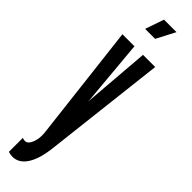

<svg xmlns="http://www.w3.org/2000/svg" viewBox="-324 -699 870 870"><g transform="rotate(45 110.5 -264.5)"><path d="M38 198Q79 198 105.2 157.2Q131.5 116.5 140 41L208 -547H130L104.5 -230.5V-224H103.5V-230.5L75 -547H-2L64 16Q68 51.5 57 79.5Q46 107.5 27.5 107.5Q18.5 107.5 11 104V193Q23 198 38 198ZM53.5 -637H117.5L164.5 -727H84.5Z"/></g></svg>

Font: League Gothic Condensed
Style: Regular
Weight: 400
Width: 3
Designer: The League of Moveable Type
Version: Version 1.600; ttfautohint (v1.8.3)